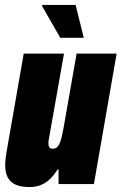

<svg xmlns="http://www.w3.org/2000/svg" viewBox="-20 -745 492 777"><path d="M99 12Q63 12 41.5 1.5Q20 -9 10.5 -28.5Q1 -48 1 -76Q1 -88 2.5 -101Q4 -114 6 -127L76 -528H239L177 -178Q176 -174 176 -171Q176 -168 176 -165Q176 -159 177.5 -154Q179 -149 183 -146Q187 -143 193 -143Q204 -143 211 -149.5Q218 -156 222.5 -167.5Q227 -179 230.5 -194Q234 -209 237 -226L290 -528H452L360 0H217V-59H213Q199 -37 183 -21Q167 -5 146 3.5Q125 12 99 12ZM224 -592 150 -721 152 -725H286L319 -592Z"/></svg>

Font: Archivo ExtraCondensed Black
Style: Italic
Weight: 900
Width: 2
Italic angle: -10°
Designer: Hector Gatti
Foundry: Omnibus-Type
Version: Version 2.001